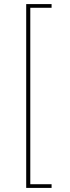

<svg xmlns="http://www.w3.org/2000/svg" viewBox="-20 -780 341 938"><path d="M232 138V120H128V-742H232V-760H108V138Z"/></svg>

Font: IBM Plex Arabic Thin
Style: Regular
Weight: 100
Designer: Mike Abbink, Paul van der Laan, Pieter van Rosmalen, Wael Morcos, Khajak Apelian
Foundry: Bold Monday
Version: Version 1.0